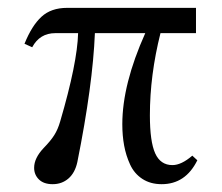

<svg xmlns="http://www.w3.org/2000/svg" viewBox="-20 -455 561 486"><path d="M113.3 11.2Q90.8 11.2 78.6 -0.7Q66.4 -12.7 66.4 -30.3Q66.4 -54.7 90.3 -80.1Q108.4 -98.6 117.4 -113Q126.5 -127.4 132.3 -147.5Q175.8 -295.9 177.7 -371.1H120.1Q80.6 -371.1 61.5 -335.4L42 -344.2Q60.5 -390.1 85 -412.6Q109.4 -435.1 149.9 -435.1H476.1V-371.1H386.2Q359.4 -264.6 359.4 -163.1Q359.4 -96.7 372.8 -66.9Q386.2 -37.1 416.5 -37.1Q439 -37.1 466.8 -61L479.5 -49.3Q449.7 11.2 389.2 11.2Q360.8 11.2 340.3 -2.2Q319.8 -15.6 309.3 -38.6Q298.8 -61.5 294.2 -86.7Q289.6 -111.8 289.6 -140.6Q289.6 -241.7 347.7 -371.1H220.2Q214.8 -239.3 175.8 -44.9Q169.9 -17.6 153.3 -3.2Q136.7 11.2 113.3 11.2Z"/></svg>

Font: Elstob Light
Style: Regular
Weight: 300
Designer: Peter S. Baker
Version: Version 1.015